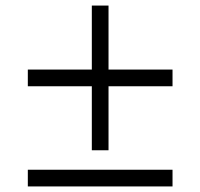

<svg xmlns="http://www.w3.org/2000/svg" viewBox="-20 -580 720 690"><path d="M80 30V90H600V30ZM80 -330V-270H310V-40H370V-270H600V-330H370V-560H310V-330Z"/></svg>

Font: Gully Light
Style: Regular
Weight: 300
Designer: jaikishan Patel
Foundry: MagicType
Version: Version 1.000;Glyphs 3.2 (3242)